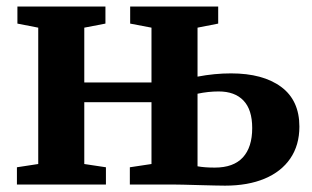

<svg xmlns="http://www.w3.org/2000/svg" viewBox="-20 -567 960 590"><path d="M599.5 2Q531.5 0 511 0H379V-53L445.5 -63V-253H239V-63L305.5 -53V0H32V-53L97.5 -63V-482L33.5 -494.5V-547H304V-494.5L239 -482V-313.5H445.5V-482L380 -494.5V-547H650.5V-494.5L587 -482V-331.5Q639 -341.5 690 -341.5Q788 -341.5 844 -300Q900 -258.5 900 -178Q900 -121 872.2 -80.2Q844.5 -39.5 793.2 -18Q742 3.5 671.5 3.5Q658.5 3.5 639.8 3Q621 2.5 599.5 2ZM755 -173.5Q755 -230 728.2 -258Q701.5 -286 652 -286Q620 -286 587 -279V-56Q608 -52 640 -52Q697.5 -52 726.2 -83.2Q755 -114.5 755 -173.5Z"/></svg>

Font: Merriweather Text
Style: Bold
Weight: 700
Designer: Eben Sorkin
Foundry: Eben Sorkin
Version: Version 2.100